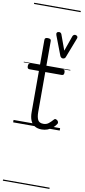

<svg xmlns="http://www.w3.org/2000/svg" viewBox="-149 -1042 696 1575"><g transform="rotate(10 199.0 -255.0)"><path d="M240 17Q205 17 181.5 2.5Q158 -12 146.5 -40Q135 -68 135 -107V-452H57Q47 -452 42.5 -457.5Q38 -463 38 -475Q38 -488 42.5 -494Q47 -500 57 -500H135V-711Q135 -721 141 -725.5Q147 -730 160 -730Q174 -730 181 -725.5Q188 -721 188 -711V-500H324Q335 -500 339.5 -494Q344 -488 344 -475Q344 -463 339.5 -457.5Q335 -452 324 -452H188V-119Q188 -78 199.5 -54.5Q211 -31 246 -31Q271 -31 289 -45Q307 -59 324 -79Q331 -88 338.5 -86.5Q346 -85 354 -79Q361 -72 362.5 -64.5Q364 -57 360 -50Q346 -29 327.5 -14Q309 1 287 9Q265 17 240 17ZM377 -795Q388 -795 394.5 -787Q401 -779 396 -767L332 -601Q330 -595 324 -591Q318 -587 309 -587Q302 -587 296.5 -591.5Q291 -596 288 -601L225 -766Q220 -779 225.5 -787Q231 -795 243 -795Q250 -795 255.5 -791.5Q261 -788 264 -781L311 -652L356 -780Q359 -787 364.5 -791Q370 -795 377 -795ZM0 476H388V486H0ZM0 -20H388V0H0ZM0 -505H388V-500H0ZM0 -996H388V-986H0Z"/></g></svg>

Font: Playwrite PL Guides
Style: Regular
Weight: 400
Designer: Veronika Burian, José Scaglione
Foundry: TypeTogether
Version: Version 1.003